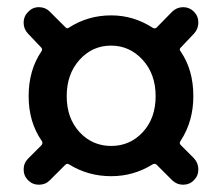

<svg xmlns="http://www.w3.org/2000/svg" viewBox="-20 -634 609 527"><path d="M116.2 -138.7Q104.5 -127 86.9 -127Q69.3 -127 57.1 -139.2Q44.9 -151.4 44.9 -168.9Q44.9 -186.5 57.6 -199.2L93.8 -235.4Q98.6 -241.2 94.7 -247.1Q58.6 -298.8 58.6 -370.1Q58.6 -441.4 93.8 -493.2Q97.7 -499 92.8 -503.9L56.6 -542Q44.9 -554.7 44.9 -571.3Q44.9 -589.8 57.6 -601.6Q69.3 -614.3 86.9 -614.3Q104.5 -614.3 116.2 -602.5L159.2 -559.6Q164.1 -553.7 169.9 -558.6Q221.7 -591.8 285.2 -591.8Q346.7 -591.8 399.4 -557.6Q406.2 -553.7 411.1 -559.6L453.1 -602.5Q465.8 -614.3 482.9 -614.3Q500 -614.3 512.2 -602.1Q524.4 -589.8 524.4 -572.3Q524.4 -554.7 512.7 -542L476.6 -503.9Q470.7 -499 475.6 -493.2Q510.7 -442.4 510.7 -370.1Q510.7 -300.8 475.6 -247.1Q470.7 -241.2 476.6 -235.4L512.7 -199.2Q524.4 -186.5 524.4 -168.9Q524.4 -151.4 512.2 -139.2Q500 -127 482.4 -127Q465.8 -127 453.1 -138.7L410.2 -181.6Q405.3 -186.5 398.4 -182.6Q346.7 -150.4 285.2 -150.4Q221.7 -150.4 169.9 -182.6Q164.1 -186.5 159.2 -181.6ZM198.2 -271.5Q233.4 -233.4 285.2 -233.4Q336.9 -233.4 372.1 -271.5Q407.2 -309.6 407.2 -370.1Q407.2 -430.7 371.6 -469.7Q335.9 -508.8 284.7 -508.8Q233.4 -508.8 198.2 -469.7Q163.1 -430.7 163.1 -370.1Q163.1 -309.6 198.2 -271.5Z"/></svg>

Font: Gen Jyuu Gothic P Medium
Style: Regular
Weight: 500
Designer: [Source Han Sans]
Ryoko NISHIZUKA  (kana & ideographs); Paul D. Hunt (Latin, Greek & Cyrillic); Wenlong ZHANG  (bopomofo
Version: Version 1.002.20150607